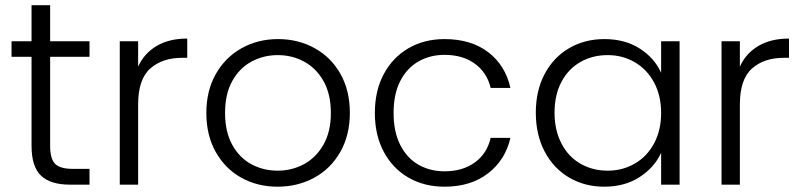

<svg xmlns="http://www.w3.org/2000/svg" viewBox="-20 -703 3049 731"><path d="M23.9 -486.8V-545.9H100.1V-683.1H170.9V-545.9H320.8V-486.8H170.9V-147.9Q170.9 -98.1 189.9 -79.1Q209 -60.1 256.8 -60.1H320.8V0H246.1Q171.9 0 136 -34.4Q100.1 -68.8 100.1 -147.9V-486.8Z M436 0V-545.9H505.9V-449.2Q528.8 -500 576.4 -528.1Q624 -556.2 692.9 -556.2V-482.9H673.8Q597.7 -482.9 551.8 -441.9Q505.9 -400.9 505.9 -305.2V0Z M765.6 -272.9Q765.6 -357.9 801.8 -421.4Q837.9 -484.9 899.9 -519.5Q961.9 -554.2 1038.6 -554.2Q1115.7 -554.2 1178.2 -519.5Q1240.7 -484.9 1276.4 -421.4Q1312 -357.9 1312 -272.9Q1312 -189 1275.9 -125Q1239.7 -61 1176.8 -26.6Q1113.8 7.8 1036.6 7.8Q960 7.8 898.4 -26.6Q836.9 -61 801.3 -124.5Q765.6 -188 765.6 -272.9ZM836.9 -272.9Q836.9 -201.2 864.3 -151.6Q891.6 -102.1 937.3 -77.6Q982.9 -53.2 1036.6 -53.2Q1090.8 -53.2 1136.7 -77.6Q1182.6 -102.1 1211.2 -151.6Q1239.7 -201.2 1239.7 -272.9Q1239.7 -344.7 1211.7 -394.3Q1183.6 -443.8 1137.7 -468.5Q1091.8 -493.2 1037.6 -493.2Q983.4 -493.2 937.5 -468.5Q891.6 -443.8 864.3 -394.5Q836.9 -345.2 836.9 -272.9Z M1407.2 -272.9Q1407.2 -357.9 1441.4 -421.4Q1475.6 -484.9 1535.4 -519.5Q1595.2 -554.2 1672.4 -554.2Q1773.4 -554.2 1838.9 -504.2Q1904.3 -454.1 1923.3 -368.2H1848.1Q1834 -427.2 1787.6 -460.7Q1741.2 -494.1 1672.4 -494.1Q1617.2 -494.1 1573.2 -469Q1529.3 -443.8 1503.9 -394.5Q1478.5 -345.2 1478.5 -272.9Q1478.5 -201.2 1503.9 -151.1Q1529.3 -101.1 1573.2 -75.9Q1617.2 -50.8 1672.4 -50.8Q1741.2 -50.8 1787.8 -84.5Q1834.5 -118.2 1848.1 -178.2H1923.3Q1904.3 -94.2 1838.4 -43.2Q1772.5 7.8 1672.4 7.8Q1595.2 7.8 1535.4 -26.6Q1475.6 -61 1441.4 -124.5Q1407.2 -188 1407.2 -272.9Z M2020 -273.9Q2020 -357.9 2053.7 -421.4Q2087.4 -484.9 2146.7 -519.5Q2206.1 -554.2 2281.2 -554.2Q2359.4 -554.2 2415.8 -518.1Q2472.2 -481.9 2497.1 -425.8V-545.9H2567.4V0H2497.1V-121.1Q2471.2 -64.9 2414.8 -28.6Q2358.4 7.8 2280.3 7.8Q2206.1 7.8 2146.7 -27.1Q2087.4 -62 2053.7 -126Q2020 -189.9 2020 -273.9ZM2091.3 -273.9Q2091.3 -207 2117.7 -156.5Q2144 -106 2190.2 -79.6Q2236.3 -53.2 2293.9 -53.2Q2350.1 -53.2 2396.7 -80.1Q2443.4 -106.9 2470.2 -157Q2497.1 -207 2497.1 -272.9Q2497.1 -338.9 2470.2 -388.9Q2443.4 -439 2396.7 -466.1Q2350.1 -493.2 2293.9 -493.2Q2235.8 -493.2 2189.9 -467Q2144 -440.9 2117.7 -391.4Q2091.3 -341.8 2091.3 -273.9Z M2727.1 0V-545.9H2796.9V-449.2Q2819.8 -500 2867.4 -528.1Q2915 -556.2 2983.9 -556.2V-482.9H2964.8Q2888.7 -482.9 2842.8 -441.9Q2796.9 -400.9 2796.9 -305.2V0Z"/></svg>

Font: Poppins Light
Style: Regular
Weight: 300
Designer: Ninad Kale (Devanagari), Jonny Pinhorn (Latin)
Foundry: Indian Type Foundry
Version: 4.004